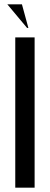

<svg xmlns="http://www.w3.org/2000/svg" viewBox="-20 -873 232 893"><path d="M112 -743 82 -853H14L106 -743ZM51 -699V0H141V-699Z"/></svg>

Font: Moniqa SemBd Display
Style: Regular
Weight: 600
Designer: Rajesh Rajput
Foundry: Rajesh Rajput
Version: Version 1.000